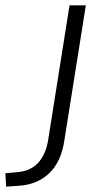

<svg xmlns="http://www.w3.org/2000/svg" viewBox="-138 -505 383 718"><path d="M-115 193 -118 143 -76 139Q-26 136 3.5 105Q33 74 42 19L122 -485H183L103 18Q97 60 82.5 91Q68 122 46 143Q24 164 -5 176Q-34 188 -71 190Z"/></svg>

Font: Nunito Sans 12pt ExtraLight 12pt Light
Style: Italic
Weight: 300
Italic angle: -9°
Version: Version 3.101;gftools[0.9.27]